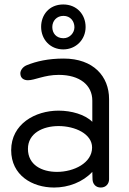

<svg xmlns="http://www.w3.org/2000/svg" viewBox="-20 -831 575 859"><path d="M105 -165C105 -235 172 -267 242 -267C316 -267 392 -232 392 -171C392 -102 311 -62 235 -62C167 -62 105 -93 105 -165ZM264 -660C231 -660 214 -683 214 -710C214 -737 233 -760 264 -760C295 -760 313 -736 313 -709C313 -684 292 -660 264 -660ZM99 -539C82 -532 71 -516 71 -503C71 -480 88 -472 105 -472C136 -472 178 -496 243 -496C337 -496 393 -450 393 -381V-286C360 -319 299 -336 242 -336C137 -336 30 -276 30 -159C30 -47 124 8 222 8C286 8 350 -16 393 -62C393 -53 393 -47 394 -28C395 -9 407 8 431 8C455 8 468 -10 468 -29V-388C468 -489 398 -569 265 -569C196 -569 143 -557 99 -539ZM263 -811C199 -811 164 -763 164 -711C164 -654 205 -610 263 -610C320 -610 363 -654 363 -710C363 -767 323 -811 263 -811Z"/></svg>

Font: Numismatica Pro
Style: Regular
Weight: 400
Designer: Chris Hopkins
Foundry: Edward C. D. Hopkins
Version: Version 2.19D